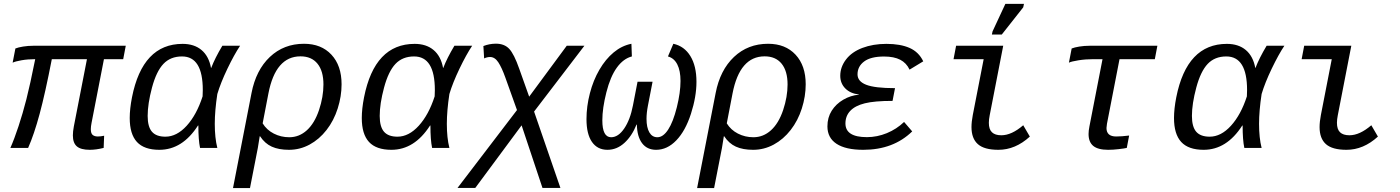

<svg xmlns="http://www.w3.org/2000/svg" viewBox="-20 -765 7241 993"><path d="M517.6 -459 453.6 -129.9Q449.7 -110.4 449.7 -97.2Q449.7 -74.7 459.5 -66.9Q469.2 -59.1 485.8 -59.1Q500.5 -59.1 518.6 -63L516.1 0Q477.1 9.8 444.3 9.8Q398.4 9.8 377.7 -7.8Q356.9 -25.4 356.9 -64.9Q356.9 -84.5 361.8 -110.8L429.7 -459H248Q213.9 -283.2 185.1 -176.3Q156.2 -69.3 125.5 0H33.7Q54.2 -46.4 75.9 -112.3Q97.7 -178.2 116.5 -251.7Q135.3 -325.2 162.1 -459Q124.5 -459 92 -453.4Q59.6 -447.8 45.4 -440.9L59.6 -514.2Q73.7 -520 99.4 -524.2Q125 -528.3 151.4 -528.3H630.4L617.2 -459Z M1003.9 -115.7Q923.3 9.8 804.2 9.8Q725.6 9.8 688.2 -30.8Q650.9 -71.3 650.9 -154.8Q650.9 -201.7 662.6 -261.7Q717.3 -538.1 924.3 -538.1Q984.4 -538.1 1022.2 -506.3Q1060.1 -474.6 1071.3 -413.6H1072.3Q1091.8 -464.8 1129.9 -528.3H1221.7Q1191.4 -482.9 1156.2 -409.7Q1121.1 -336.4 1104 -278.8Q1090.8 -192.4 1090.8 -124.5Q1090.8 -51.8 1104 0H1014.6Q1005.9 -41 1005.9 -115.7ZM743.7 -165.5Q743.7 -109.4 765.9 -83.7Q788.1 -58.1 835.4 -58.1Q894 -58.1 945.6 -114.7Q997.1 -171.4 1027.8 -266.6L1028.8 -299.3Q1028.8 -473.1 921.4 -473.1Q861.8 -473.1 825.2 -434.6Q788.6 -396 766.1 -312Q743.7 -228 743.7 -165.5Z M1474.6 9.8Q1421.4 9.8 1385.5 -6.6Q1349.6 -22.9 1325.2 -60.1H1323.2L1313.5 0L1272.9 207.5H1185.1L1280.8 -283.7Q1303.7 -402.3 1375.7 -470.5Q1447.8 -538.6 1552.2 -538.6Q1641.6 -538.6 1694.1 -482.2Q1746.6 -425.8 1746.6 -329.1Q1746.6 -267.1 1726.6 -204.1Q1706.5 -141.1 1668.9 -92.8Q1631.3 -44.4 1581.3 -17.3Q1531.2 9.8 1474.6 9.8ZM1652.8 -328.1Q1652.8 -397.5 1622.1 -435.5Q1591.3 -473.6 1534.2 -473.6Q1405.3 -473.6 1368.2 -281.7L1338.4 -127Q1359.4 -92.8 1396.2 -74Q1433.1 -55.2 1476.1 -55.2Q1527.3 -55.2 1567.1 -91.3Q1606.9 -127.4 1629.9 -195.8Q1652.8 -264.2 1652.8 -328.1Z M2204.1 -115.7Q2123.5 9.8 2004.4 9.8Q1925.8 9.8 1888.4 -30.8Q1851.1 -71.3 1851.1 -154.8Q1851.1 -201.7 1862.8 -261.7Q1917.5 -538.1 2124.5 -538.1Q2184.6 -538.1 2222.4 -506.3Q2260.3 -474.6 2271.5 -413.6H2272.5Q2292 -464.8 2330.1 -528.3H2421.9Q2391.6 -482.9 2356.4 -409.7Q2321.3 -336.4 2304.2 -278.8Q2291 -192.4 2291 -124.5Q2291 -51.8 2304.2 0H2214.8Q2206.1 -41 2206.1 -115.7ZM1943.8 -165.5Q1943.8 -109.4 1966.1 -83.7Q1988.3 -58.1 2035.6 -58.1Q2094.2 -58.1 2145.8 -114.7Q2197.3 -171.4 2228 -266.6L2229 -299.3Q2229 -473.1 2121.6 -473.1Q2062 -473.1 2025.4 -434.6Q1988.8 -396 1966.3 -312Q1943.8 -228 1943.8 -165.5Z M2677.7 -116.7 2438 207H2346.2L2653.8 -195.8L2593.8 -363.3Q2575.2 -415.5 2557.1 -442.9Q2539.1 -470.2 2514.6 -470.2Q2499.5 -470.2 2483.9 -462.9L2480 -526.9Q2511.7 -539.1 2544.9 -539.1Q2588.4 -539.1 2613.5 -512.5Q2638.7 -485.8 2665.5 -409.2L2716.8 -265.1L2911.1 -528.3H3002.4L2742.2 -188L2878.4 207H2785.6Z M3323.7 -150.4Q3323.7 -105.5 3338.4 -80.3Q3353 -55.2 3379.9 -55.2Q3409.7 -55.2 3435.5 -94.5Q3461.4 -133.8 3480.5 -210.2Q3499.5 -286.6 3499.5 -346.2Q3499.5 -399.4 3482.9 -431.9Q3466.3 -464.4 3434.6 -473.1L3462.4 -538.6Q3519 -526.4 3550.5 -475.1Q3582 -423.8 3582 -341.8Q3582 -265.1 3553.5 -176.5Q3524.9 -87.9 3477.8 -39.1Q3430.7 9.8 3373.5 9.8Q3326.2 9.8 3300.5 -24.7Q3274.9 -59.1 3273.9 -120.6H3272Q3248 -61 3209 -25.6Q3169.9 9.8 3121.6 9.8Q3069.8 9.8 3041.5 -31Q3013.2 -71.8 3013.2 -148.9Q3013.2 -214.8 3030.8 -282.5Q3048.3 -350.1 3080.1 -404.5Q3111.8 -459 3153.8 -493.9Q3195.8 -528.8 3245.6 -538.6L3248 -473.1Q3204.1 -461.9 3170.4 -415.5Q3136.7 -369.1 3116 -287.1Q3095.2 -205.1 3095.2 -142.6Q3095.2 -55.2 3140.6 -55.2Q3177.7 -55.2 3208.5 -100.6Q3239.3 -146 3253.4 -219.2L3277.3 -342.3H3355L3331.1 -219.2Q3323.7 -181.2 3323.7 -150.4Z M3875 9.8Q3821.8 9.8 3785.9 -6.6Q3750 -22.9 3725.6 -60.1H3723.6L3713.9 0L3673.3 207.5H3585.4L3681.2 -283.7Q3704.1 -402.3 3776.1 -470.5Q3848.1 -538.6 3952.6 -538.6Q4042 -538.6 4094.5 -482.2Q4147 -425.8 4147 -329.1Q4147 -267.1 4127 -204.1Q4106.9 -141.1 4069.3 -92.8Q4031.7 -44.4 3981.7 -17.3Q3931.6 9.8 3875 9.8ZM4053.2 -328.1Q4053.2 -397.5 4022.5 -435.5Q3991.7 -473.6 3934.6 -473.6Q3805.7 -473.6 3768.6 -281.7L3738.8 -127Q3759.8 -92.8 3796.6 -74Q3833.5 -55.2 3876.5 -55.2Q3927.7 -55.2 3967.5 -91.3Q4007.3 -127.4 4030.3 -195.8Q4053.2 -264.2 4053.2 -328.1Z M4463.4 -55.7Q4516.1 -55.7 4566.7 -76.4Q4617.2 -97.2 4655.8 -134.3L4697.8 -85.4Q4600.1 9.8 4444.8 9.8Q4354 9.8 4306.6 -21.2Q4259.3 -52.2 4259.3 -111.3Q4259.3 -157.2 4281.5 -192.4Q4303.7 -227.5 4341.6 -249.5Q4379.4 -271.5 4422.4 -275.4V-276.4Q4377.9 -281.2 4351.8 -307.6Q4325.7 -334 4325.7 -373Q4325.7 -418 4355.2 -457Q4384.8 -496.1 4439.9 -517.1Q4495.1 -538.1 4564.5 -538.1Q4636.7 -538.1 4684.3 -517.1Q4731.9 -496.1 4754.9 -447.8L4684.1 -404.8Q4668 -439.5 4635.7 -456.1Q4603.5 -472.7 4552.2 -472.7Q4483.4 -472.7 4449.2 -447Q4415 -421.4 4415 -380.4Q4415 -344.2 4459.7 -326.7Q4504.4 -309.1 4608.9 -309.1L4596.2 -243.2Q4502.4 -243.2 4452.6 -230.7Q4402.8 -218.3 4377.7 -191.9Q4352.5 -165.5 4352.5 -126.5Q4352.5 -55.7 4463.4 -55.7Z M5094.2 -129.9Q5094.2 -96.2 5110.4 -80.8Q5126.5 -65.4 5158.7 -65.4Q5211.9 -65.4 5272 -117.2L5306.2 -58.6Q5231.4 9.8 5143.6 9.8Q5070.3 9.8 5037.4 -19.5Q5004.4 -48.8 5004.4 -107.9Q5004.4 -134.8 5011.2 -170.4L5067.4 -459H4911.6L4924.8 -528.3H5168.5L5098.6 -168.9Q5094.2 -147 5094.2 -129.9ZM5109.9 -586.4 5113.3 -602.5 5179.7 -745.1H5275.9L5272 -727.1L5161.1 -586.4Z M5634.8 -459Q5594.2 -459 5557.6 -453.1Q5521 -447.3 5508.3 -440.9L5522.5 -514.2Q5536.6 -520 5562.3 -524.2Q5587.9 -528.3 5614.3 -528.3H5965.8L5952.6 -459H5770L5705.1 -125L5702.6 -103Q5702.6 -59.1 5752.9 -59.1Q5780.8 -59.1 5819.8 -64L5807.6 0Q5795.4 2.9 5766.1 6.3Q5736.8 9.8 5711.4 9.8Q5658.7 9.8 5634.3 -10.3Q5609.9 -30.3 5609.9 -71.8Q5609.9 -88.9 5614.3 -110.8L5682.1 -459Z M6404.8 -115.7Q6324.2 9.8 6205.1 9.8Q6126.5 9.8 6089.1 -30.8Q6051.8 -71.3 6051.8 -154.8Q6051.8 -201.7 6063.5 -261.7Q6118.2 -538.1 6325.2 -538.1Q6385.3 -538.1 6423.1 -506.3Q6460.9 -474.6 6472.2 -413.6H6473.1Q6492.7 -464.8 6530.8 -528.3H6622.6Q6592.3 -482.9 6557.1 -409.7Q6522 -336.4 6504.9 -278.8Q6491.7 -192.4 6491.7 -124.5Q6491.7 -51.8 6504.9 0H6415.5Q6406.7 -41 6406.7 -115.7ZM6144.5 -165.5Q6144.5 -109.4 6166.7 -83.7Q6189 -58.1 6236.3 -58.1Q6294.9 -58.1 6346.4 -114.7Q6397.9 -171.4 6428.7 -266.6L6429.7 -299.3Q6429.7 -473.1 6322.3 -473.1Q6262.7 -473.1 6226.1 -434.6Q6189.5 -396 6167 -312Q6144.5 -228 6144.5 -165.5Z M6894.5 -129.9Q6894.5 -96.2 6910.6 -80.8Q6926.8 -65.4 6959 -65.4Q7012.2 -65.4 7072.3 -117.2L7106.4 -58.6Q7031.7 9.8 6943.8 9.8Q6870.6 9.8 6837.6 -19.5Q6804.7 -48.8 6804.7 -107.9Q6804.7 -134.8 6811.5 -170.4L6867.7 -459H6711.9L6725.1 -528.3H6968.8L6898.9 -168.9Q6894.5 -147 6894.5 -129.9Z"/></svg>

Font: Cousine
Style: Italic
Weight: 400
Italic angle: -12°
Monospace: yes
Designer: Steve Matteson
Foundry: Monotype Imaging Inc.
Version: Version 1.21